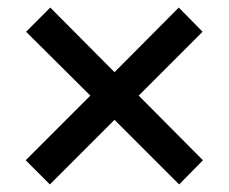

<svg xmlns="http://www.w3.org/2000/svg" viewBox="-20 -634 605 508"><path d="M283 -443 453 -614 516 -550 347 -381 517 -210 454 -146 283 -317 112 -146 48 -210 219 -381 49 -550 113 -614Z"/></svg>

Font: Montreal
Style: Regular
Weight: 400
Designer: Julieta Ulanovsky, usr_local_share
Foundry: Julieta Ulanovsky, usr_local_share
Version: Version 2.001